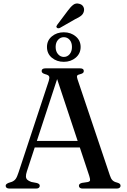

<svg xmlns="http://www.w3.org/2000/svg" viewBox="-20 -1098 739 1118"><path d="M168 -277.5H462L464.5 -239.5H163.5ZM211.5 -16Q211.5 -9 206.2 -4.5Q201 0 189.5 0H35.5Q24.5 0 18.8 -4.2Q13 -8.5 13 -16Q13 -21.5 16.8 -25.2Q20.5 -29 29.5 -33L49.5 -39.5Q63.5 -45.5 71.5 -56.5Q79.5 -67.5 88.5 -95.5L264 -627Q269.5 -645 266 -653Q262.5 -661 245 -665.5Q232.5 -669 227.5 -673.5Q222.5 -678 222.5 -684.5Q222.5 -692 228 -696Q233.5 -700 245 -700H446Q457.5 -700 462.8 -696Q468 -692 468 -684.5Q468 -677.5 463.2 -673.2Q458.5 -669 446.5 -666Q432 -663 429.2 -657Q426.5 -651 431 -637.5L619.5 -77.5Q625.5 -58 634.8 -48.5Q644 -39 661.5 -35Q673.5 -31.5 677.8 -27.2Q682 -23 682 -16Q682 -9 676.2 -4.5Q670.5 0 659 0H462Q450.5 0 445 -4.5Q439.5 -9 439.5 -16Q439.5 -22.5 443.8 -26.5Q448 -30.5 457 -33L491 -38Q504 -41 504.5 -49Q505 -57 499.5 -74.5L307 -654.5L321 -663L136.5 -100Q130.5 -82 131 -70.2Q131.5 -58.5 139.2 -51.2Q147 -44 162.5 -38.5L194 -32.5Q203 -30 207.2 -26.2Q211.5 -22.5 211.5 -16ZM351.5 -738Q310.5 -738 282 -761.8Q253.5 -785.5 253.5 -824.5Q253.5 -862.5 282 -886.2Q310.5 -910 351.5 -910Q392.5 -910 421 -886Q449.5 -862 449.5 -824.5Q449.5 -786.5 421 -762.2Q392.5 -738 351.5 -738ZM351.5 -881.5Q332 -881.5 318 -866Q304 -850.5 304 -824.5Q304 -798.5 318 -782.5Q332 -766.5 351.5 -766.5Q372 -766.5 385.5 -782.5Q399 -798.5 399 -824.5Q399 -850.5 385.5 -866Q372 -881.5 351.5 -881.5ZM375 -1036Q391.5 -1058.5 406.5 -1070Q421.5 -1081.5 441 -1076Q458 -1072 465 -1059.2Q472 -1046.5 468.5 -1032.5Q465 -1016.5 452 -1006.2Q439 -996 418 -986.5L328 -935Q323 -933 318 -933.5Q313 -934 310.5 -937.5Q307 -941.5 308.8 -945.8Q310.5 -950 313.5 -954Z"/></svg>

Font: Fraunces 36pt
Style: Regular
Weight: 400
Version: Version 1.000;[b76b70a41]